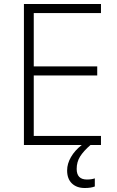

<svg xmlns="http://www.w3.org/2000/svg" viewBox="-20 -734 592 972"><path d="M368.2 121.1Q368.2 174.8 419.9 174.8Q443.8 174.8 460 168.9V210Q440.4 217.8 409.2 217.8Q368.2 217.8 344 194.6Q319.8 171.4 319.8 128.9Q319.8 94.7 339.4 61Q358.9 27.3 394 0H438Q402.8 30.8 385.5 58.3Q368.2 85.9 368.2 121.1ZM491.2 0H101.1V-713.9H491.2V-668H150.9V-397.9H472.2V-352.1H150.9V-45.9H491.2Z"/></svg>

Font: Zoram GWebM Light
Style: Regular
Weight: 300
Foundry: Ascender Corporation
Version: Version 1.000